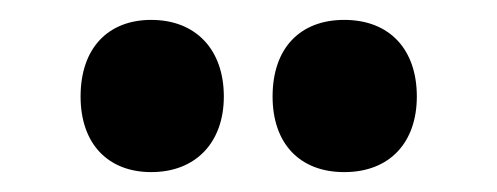

<svg xmlns="http://www.w3.org/2000/svg" viewBox="-20 -787 500 193"><path d="M61 -690C61 -642 89 -614 132 -614C177 -614 205 -644 205 -690C205 -737 177 -767 132 -767C89 -767 61 -739 61 -690ZM254 -690C254 -643 281 -614 326 -614C372 -614 399 -644 399 -690C399 -737 372 -767 326 -767C282 -767 254 -739 254 -690Z"/></svg>

Font: Noto Sans Thai ExtCond Blk
Style: Regular
Weight: 900
Width: 2
Designer: Monotype Design Team
Foundry: Monotype Imaging Inc.
Version: Version 2.002